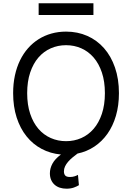

<svg xmlns="http://www.w3.org/2000/svg" viewBox="-20 -929 801 1165"><path d="M701.7 -363.6Q701.7 -288.7 683.4 -226.4Q665.1 -164.1 631.9 -117.2Q598.7 -70.3 552.6 -39.6Q506.4 -8.9 450.3 2.8Q434.3 14.6 419.4 27Q404.5 39.4 393.1 52.7Q381.7 66.1 374.8 80.4Q367.9 94.8 367.9 110.8Q367.9 126.8 375.7 135.8Q383.5 144.9 404.8 144.9Q420.8 144.9 433.2 140.6Q445.7 136.4 453.1 132.1L458.8 194.6Q447.1 202.1 428.1 209Q409.1 215.9 383.5 215.9Q361.9 215.9 343.2 209.9Q324.6 203.8 311.3 191.9Q297.9 180 290.3 162.6Q282.7 145.2 282.7 122.2Q282.7 93 298.1 64.1Q313.6 35.2 349.8 8.5Q286.2 2.8 233 -25.4Q179.7 -53.6 141.2 -101.6Q102.6 -149.5 81.1 -215.9Q59.7 -282.3 59.7 -363.6Q59.7 -421.2 70.5 -471.2Q81.3 -521.3 101.6 -562.9Q121.8 -604.4 150.4 -636.7Q179 -669 214.7 -691.4Q250.4 -713.8 292.3 -725.5Q334.2 -737.2 380.7 -737.2Q450.6 -737.2 509.4 -711.3Q568.2 -685.4 611 -636.9Q653.8 -588.4 677.7 -519.2Q701.7 -449.9 701.7 -363.6ZM616.5 -363.6Q616.5 -434.7 598.2 -489Q579.9 -543.3 548.1 -580.1Q516.3 -616.8 473.4 -635.8Q430.4 -654.8 380.7 -654.8Q331.3 -654.8 288.2 -635.8Q245 -616.8 213.2 -580.1Q181.5 -543.3 163.2 -489Q144.9 -434.7 144.9 -363.6Q144.9 -293 163.2 -238.5Q181.5 -183.9 213.2 -147.2Q245 -110.4 288.2 -91.4Q331.3 -72.4 380.7 -72.4Q430.4 -72.4 473.4 -91.4Q516.3 -110.4 548.1 -147.2Q579.9 -183.9 598.2 -238.5Q616.5 -293 616.5 -363.6ZM546.9 -838.1H214.5V-909.1H546.9Z"/></svg>

Font: Interop
Style: Regular
Weight: 400
Designer: Rasmus Andersson, Google, Jang Haemin
Foundry: jhaemin
Version: Version 1.008